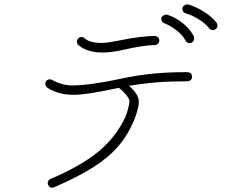

<svg xmlns="http://www.w3.org/2000/svg" viewBox="-20 -885 1040 881"><path d="M339 -679Q333 -685 333 -695Q334 -704 340 -709.5Q346 -715 354 -715Q363 -715 369 -709Q379 -699 399.5 -693.5Q420 -688 446 -688Q471 -688 526 -699Q629 -720 690 -720Q699 -720 705 -714Q711 -708 711 -699Q711 -690 704.5 -684Q698 -678 688 -678Q641 -678 539 -655Q490 -644 446 -644Q417 -644 387 -653Q357 -662 339 -679ZM861 -533Q861 -522 854.5 -517Q848 -512 838 -512Q759 -512 697.5 -507Q636 -502 572 -491Q617 -453 617 -417Q617 -401 610 -377Q603 -353 597 -338Q568 -267 523.5 -215Q479 -163 408.5 -118Q338 -73 229 -26Q225 -24 220 -24Q210 -24 204.5 -30.5Q199 -37 199 -45Q199 -51 202.5 -56.5Q206 -62 212 -64Q353 -124 433.5 -191Q514 -258 556 -350Q562 -364 568 -387Q574 -410 574 -420Q574 -431 559.5 -449Q545 -467 526 -482Q440 -464 394.5 -457Q349 -450 316 -450Q249 -450 200 -481Q188 -488 188 -501Q188 -510 194 -515.5Q200 -521 209 -521Q215 -521 219 -518Q266 -493 312 -493Q390 -493 536 -524Q616 -541 686 -547.5Q756 -554 838 -554Q848 -554 854.5 -549Q861 -544 861 -533ZM940 -755Q922 -778 891 -797Q860 -816 834 -823Q817 -827 817 -846Q817 -853 823.5 -858.5Q830 -864 838 -865Q843 -865 845 -864Q877 -855 913 -833Q949 -811 973 -782Q976 -778 978 -769Q978 -759 971.5 -753Q965 -747 957 -747Q946 -747 940 -755ZM831 -699Q819 -723 791 -745Q763 -767 737 -777Q720 -783 720 -799Q720 -807 727.5 -812.5Q735 -818 743 -818Q748 -818 754 -815Q785 -805 817 -780Q849 -755 867 -723Q871 -717 871 -710Q871 -699 864.5 -693Q858 -687 850 -687Q838 -687 831 -699Z"/></svg>

Font: Tsukimi Rounded Light
Style: Regular
Weight: 300
Designer: Takashi Funayama
Foundry: Takashi Funayama
Version: Version 1.032; ttfautohint (v1.8.3)